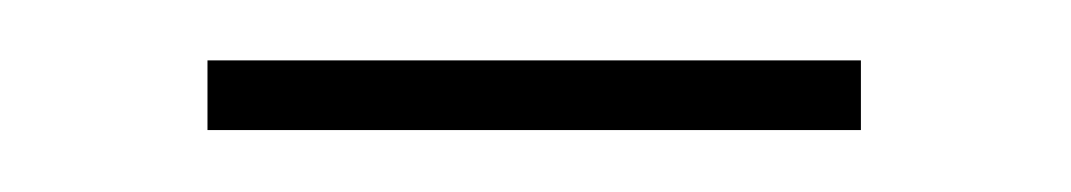

<svg xmlns="http://www.w3.org/2000/svg" viewBox="-20 -312 346 62"><path d="M47 -270V-292.5H258V-270Z"/></svg>

Font: Imbue 50pt Light
Style: Regular
Weight: 300
Designer: Tyler Finck
Foundry: Etcetera Type Company
Version: Version 1.102; ttfautohint (v1.8.3)